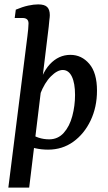

<svg xmlns="http://www.w3.org/2000/svg" viewBox="-20 -675 492 875"><path d="M199 7Q169 7 140 0.5Q111 -6 88 -15L114 -70Q133 -55 156 -47.5Q179 -40 204 -40Q244 -40 270.5 -69.5Q297 -99 309.5 -146Q322 -193 322 -242Q322 -296 307.5 -326Q293 -356 266 -356Q241 -356 212 -327Q183 -298 163 -246L150 -253Q167 -339 207 -382Q247 -425 301 -425Q352 -425 387 -384Q422 -343 422 -262Q422 -187 393 -126Q364 -65 314 -29Q264 7 199 7ZM18 180 105 -511Q107 -525 108.5 -542.5Q110 -560 110 -568Q110 -581 103 -587Q96 -593 83 -593H47L52 -631Q83 -644 108.5 -649.5Q134 -655 154 -655Q183 -655 195 -643Q207 -631 207 -606Q207 -598 205 -584Q203 -570 202 -553L113 180Z"/></svg>

Font: Rasa Medium
Style: Italic
Weight: 500
Italic angle: -7.10001°
Designer: Anna Giedrys (Yrsa+Rasa design), David Brezina (Yrsa art-direction, Rasa art-direction, design)
Foundry: Rosetta Type Foundry
Version: Version 2.004